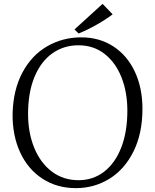

<svg xmlns="http://www.w3.org/2000/svg" viewBox="-20 -958 799 992"><path d="M562 -884Q528 -858 479.5 -830.5Q431 -803 386 -785L365 -806L510 -938ZM716 -396Q716 -269 670 -176Q624 -83 545.5 -34.5Q467 14 372 14Q274 14 199 -35Q124 -84 84 -171Q44 -258 45 -369Q48 -494 96 -583.5Q144 -673 224 -719Q304 -765 400 -765Q494 -765 566 -718Q638 -671 677 -587Q716 -503 716 -396ZM125 -369Q125 -272 157 -194Q189 -116 248 -71.5Q307 -27 386 -27Q461 -27 518 -71Q575 -115 606.5 -196Q638 -277 638 -386Q638 -481 608 -557.5Q578 -634 521 -679Q464 -724 385 -724Q309 -724 250 -682Q191 -640 158 -560Q125 -480 125 -369Z"/></svg>

Font: Martel UltraLight
Style: Regular
Weight: 250
Designer: Dan Reynolds
Foundry: Dan Reynolds
Version: Version 1.001; ttfautohint (v1.1) -l 5 -r 5 -G 72 -x 0 -D la